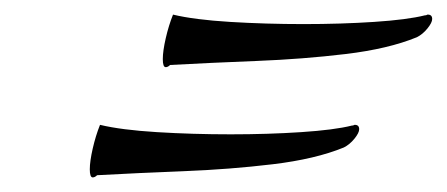

<svg xmlns="http://www.w3.org/2000/svg" viewBox="-20 -377 612 263"><path d="M207 -285Q203 -285 203 -296Q203 -307 207 -324.5Q211 -342 217 -357Q246 -350 295 -347Q344 -344 396 -344Q447 -344 492.5 -347Q538 -350 562 -356Q564 -356 564.5 -356.5Q565 -357 566 -357Q572 -357 572 -351Q572 -346 565.5 -338Q559 -330 551 -326Q512 -310 453.5 -303Q395 -296 331.5 -293.5Q268 -291 213 -288Q210 -285 207 -285ZM107 -134Q103 -134 103 -145Q103 -156 107 -173.5Q111 -191 117 -206Q146 -199 195 -196Q244 -193 296 -193Q347 -193 392.5 -196Q438 -199 462 -205Q464 -205 464.5 -205.5Q465 -206 466 -206Q472 -206 472 -200Q472 -195 465.5 -187Q459 -179 451 -175Q412 -159 353.5 -152Q295 -145 231.5 -142.5Q168 -140 113 -137Q110 -134 107 -134Z"/></svg>

Font: Smooch
Style: Regular
Weight: 400
Designer: Robert E. Leuschke
Foundry: Robert E. Leuschke
Version: Version 1.010; ttfautohint (v1.8.3)